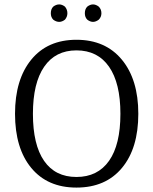

<svg xmlns="http://www.w3.org/2000/svg" viewBox="-20 -839 694 869"><path d="M248 -740Q234 -740 221 -750Q210 -761 210 -779Q210 -798 221 -809Q234 -819 248 -819Q261 -819 274 -809Q285 -796 285 -779Q285 -763 274 -750Q261 -740 248 -740ZM375 -750Q364 -761 364 -779Q364 -798 375 -809Q388 -819 401 -819Q414 -819 427 -809Q439 -797 439 -779Q439 -762 427 -750Q414 -740 401 -740Q388 -740 375 -750ZM326 10Q195 10 121.5 -79Q48 -168 48 -324Q48 -479 121.5 -569Q195 -659 326 -659Q457 -659 531.5 -569Q606 -479 606 -324Q606 -168 532 -79Q458 10 326 10ZM525 -324Q525 -463 473.5 -537Q422 -611 326 -611Q231 -611 180 -537Q129 -463 129 -324Q129 -184 179.5 -111Q230 -38 326 -38Q422 -38 473.5 -111Q525 -184 525 -324Z"/></svg>

Font: Arsenal
Style: Regular
Weight: 400
Designer: Andrij Shevchenko
Foundry: Stairsfor
Version: Version 2.001;PS 002.001;hotconv 1.0.88;makeotf.lib2.5.64775